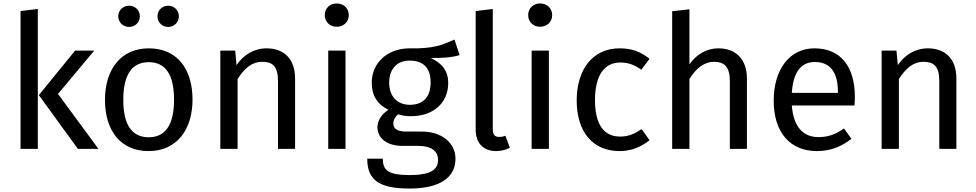

<svg xmlns="http://www.w3.org/2000/svg" viewBox="-20 -862 5652 1112"><path d="M199 -810 99 -798V0H199ZM526 -569H415L205 -311L431 0H550L316 -318Z M728 -829C692 -829 665 -802 665 -768C665 -733 692 -706 728 -706C763 -706 790 -733 790 -768C790 -802 763 -829 728 -829ZM954 -829C919 -829 892 -802 892 -768C892 -733 919 -706 954 -706C989 -706 1016 -733 1016 -768C1016 -802 989 -829 954 -829ZM842 -582C680 -582 588 -460 588 -284C588 -104 679 13 841 13C1002 13 1095 -109 1095 -285C1095 -465 1004 -582 842 -582ZM842 -502C936 -502 988 -433 988 -285C988 -136 936 -67 841 -67C746 -67 694 -136 694 -284C694 -433 747 -502 842 -502Z M1524 -582C1450 -582 1389 -543 1350 -485L1342 -569H1256V0H1356V-404C1394 -464 1437 -504 1500 -504C1556 -504 1590 -480 1590 -394V0H1689V-408C1689 -516 1629 -582 1524 -582Z M1930 -842C1889 -842 1861 -813 1861 -774C1861 -737 1889 -707 1930 -707C1972 -707 2000 -737 2000 -774C2000 -813 1972 -842 1930 -842ZM1981 -569H1881V0H1981Z M2612 -633C2545 -603 2494 -579 2352 -582C2227 -582 2133 -500 2133 -383C2133 -310 2163 -260 2229 -226C2188 -199 2166 -162 2166 -125C2166 -68 2212 -17 2313 -17H2403C2474 -17 2517 10 2517 64C2517 121 2474 152 2351 152C2226 152 2197 122 2197 57H2107C2107 173 2165 230 2351 230C2527 230 2618 167 2618 57C2618 -33 2540 -100 2423 -100H2333C2274 -100 2258 -121 2258 -147C2258 -167 2270 -188 2286 -200C2310 -192 2333 -189 2359 -189C2495 -189 2576 -270 2576 -382C2576 -448 2542 -496 2475 -526C2540 -526 2594 -528 2642 -543ZM2352 -511C2433 -511 2474 -468 2474 -384C2474 -302 2432 -255 2354 -255C2277 -255 2234 -308 2234 -383C2234 -458 2275 -511 2352 -511Z M2854 13C2883 13 2911 5 2933 -6L2907 -76C2896 -71 2884 -69 2870 -69C2844 -69 2834 -84 2834 -114V-810L2735 -798V-112C2735 -31 2781 13 2854 13Z M3108 -842C3067 -842 3039 -813 3039 -774C3039 -737 3067 -707 3108 -707C3150 -707 3178 -737 3178 -774C3178 -813 3150 -842 3108 -842ZM3159 -569H3059V0H3159Z M3568 -582C3414 -582 3320 -461 3320 -280C3320 -96 3415 13 3568 13C3634 13 3691 -9 3742 -50L3696 -114C3653 -86 3620 -71 3572 -71C3483 -71 3426 -133 3426 -282C3426 -430 3483 -500 3572 -500C3620 -500 3655 -486 3694 -458L3742 -521C3689 -565 3635 -582 3568 -582Z M4141 -582C4070 -582 4014 -546 3973 -490V-808L3873 -797V0H3973V-405C4011 -464 4055 -504 4116 -504C4170 -504 4207 -480 4207 -394V0H4306V-408C4306 -515 4245 -582 4141 -582Z M4931 -301C4931 -475 4850 -582 4697 -582C4550 -582 4461 -456 4461 -279C4461 -98 4553 13 4712 13C4791 13 4855 -14 4911 -58L4868 -118C4818 -83 4776 -68 4720 -68C4638 -68 4576 -119 4566 -251H4929C4930 -264 4931 -282 4931 -301ZM4833 -324H4566C4574 -450 4624 -503 4699 -503C4789 -503 4833 -442 4833 -330Z M5354 -582C5280 -582 5219 -543 5180 -485L5172 -569H5086V0H5186V-404C5224 -464 5267 -504 5330 -504C5386 -504 5420 -480 5420 -394V0H5519V-408C5519 -516 5459 -582 5354 -582Z"/></svg>

Font: Glow Sans SC Normal Medium
Style: Regular
Weight: 600
Designer: Ryoko NISHIZUKA (kana, bopomofo & ideographs); Paul D. Hunt (Latin, Greek & Cyrillic); Sandoll Communications, Soo-young
Version: Version 0.93